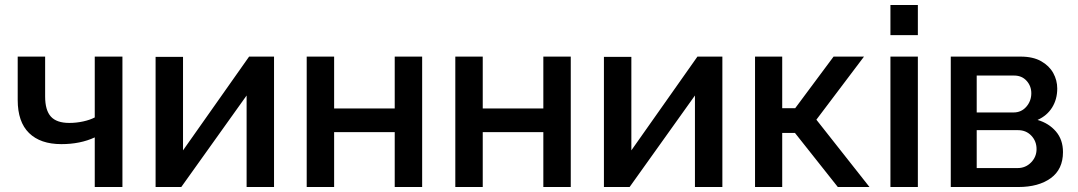

<svg xmlns="http://www.w3.org/2000/svg" viewBox="-20 -750 4322 770"><path d="M360 0V-199Q302 -172 226 -172Q142 -172 96.5 -216.5Q51 -261 51 -349V-523H161V-363Q161 -308 184 -282.5Q207 -257 258 -257Q286 -257 313.5 -263Q341 -269 360 -279V-523H471V0Z M604 0V-522H714V-147L979 -523H1079V0H969V-367L707 0Z M1210 0V-523H1320V-315H1563V-523H1673V0H1563V-220H1320V0Z M1806 0V-523H1916V-315H2159V-523H2269V0H2159V-220H1916V0Z M2402 0V-522H2512V-147L2777 -523H2877V0H2767V-367L2505 0Z M3008 0V-523H3117V-316H3169L3323 -523H3445L3254 -270L3467 0H3340L3168 -217H3117V0Z M3551 -609V-730H3661V-609ZM3551 0V-523H3661V0Z M3793 0V-523H4073Q4123 -523 4155.5 -504.5Q4188 -486 4204 -457Q4220 -428 4220 -395Q4220 -352 4199.5 -319Q4179 -286 4141 -269Q4186 -256 4214.5 -223Q4243 -190 4243 -140Q4243 -71 4194 -35.5Q4145 0 4064 0ZM3897 -299H4045Q4076 -299 4096 -322Q4116 -345 4116 -376Q4116 -405 4097 -426Q4078 -447 4047 -447H3897ZM3897 -76H4061Q4093 -76 4115 -98.5Q4137 -121 4137 -152Q4137 -184 4116 -206Q4095 -228 4063 -228H3897Z"/></svg>

Font: Raleway SemiBold
Style: Regular
Weight: 600
Designer: Matt McInerney, Pablo Impallari, Rodrigo Fuenzalida
Foundry: Matt McInerney, Pablo Impallari, Rodrigo Fuenzalida
Version: Version 4.026